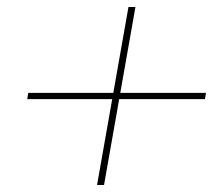

<svg xmlns="http://www.w3.org/2000/svg" viewBox="-20 -655 629 550"><path d="M348 -635H368L278 -125H258ZM58 -371 61 -389H570L567 -371Z"/></svg>

Font: Poppins Variable
Style: Italic
Weight: 100
Italic angle: -10°
Designer: Jonny Pinhorn
Foundry: Indian Type Foundry
Version: Version 6.000